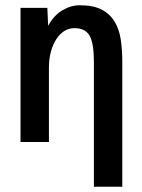

<svg xmlns="http://www.w3.org/2000/svg" viewBox="-20 -556 540 730"><path d="M445 154H337V-321Q337 -392 320.5 -420.5Q304 -449 263 -449Q242 -449 224.5 -438Q207 -427 194 -407Q181 -387 173.5 -359.5Q166 -332 166 -299V-16H58V-526H160L163 -458Q185 -498 217.5 -517Q250 -536 283 -536Q334 -536 365.5 -520Q397 -504 415 -475Q433 -446 439 -406.5Q445 -367 445 -319Z"/></svg>

Font: D2Coding ligature
Style: Bold
Weight: 700
Monospace: yes
Designer: Yong-Rak Park; Jeong-Hwan Yoon; Sang-Min Lee;
Foundry: NHN Corporation
Version: Version 1.3.2; Build 20180524